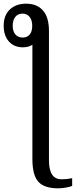

<svg xmlns="http://www.w3.org/2000/svg" viewBox="-79 -783 412 1043"><path d="M97 81V-540Q77 -526 45 -526Q-2 -526 -30.5 -557.5Q-59 -589 -59 -643Q-59 -700 -25.5 -731.5Q8 -763 63 -763Q122 -763 154.5 -726Q187 -689 187 -614V88Q187 191 255 191Q285 191 313 185V227Q301 232 279 236Q257 240 237 240Q162 240 129.5 204.5Q97 169 97 81ZM96 -643Q96 -674 81.5 -691.5Q67 -709 44 -709Q18 -709 4 -691Q-10 -673 -10 -643Q-10 -613 4.5 -596Q19 -579 44 -579Q68 -579 82 -595Q96 -611 96 -643Z"/></svg>

Font: Noto Serif Narrow
Style: Regular
Weight: 400
Width: 4
Designer: Monotype Design Team
Foundry: Monotype Imaging Inc.
Version: Version 1.001